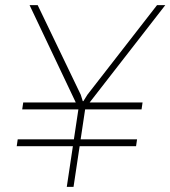

<svg xmlns="http://www.w3.org/2000/svg" viewBox="-20 -731 666 751"><path d="M594.2 -710.9H626.5L330.6 -330.1H537.6L533.7 -303.2H313L295.4 -186H516.1L512.2 -159.2H291.5L267.6 0H241.2L265.1 -159.2H45.4L49.3 -186H269L286.6 -303.2H66.9L70.8 -330.1H276.4L95.7 -710.9H127.4L295.9 -360.4L303.7 -335.4H306.2L321.8 -360.4Z"/></svg>

Font: Roboto-ThinItalic
Style: Italic
Weight: 250
Italic angle: -12°
Designer: Google
Version: Version 1.100141; 2013; ttfautohint (v0.94.14-c901) -l 8 -r 